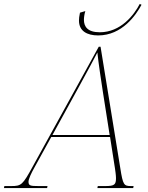

<svg xmlns="http://www.w3.org/2000/svg" viewBox="-82 -950 750 970"><path d="M414 -771C535 -771 606 -875 633 -926L624 -930C595 -874 528 -787 422 -787C359 -787 342 -817 342 -850C342 -861 344 -877 349 -894L322 -886C318 -868 317 -855 317 -846C317 -793 358 -771 414 -771ZM-62 0H156L158 -10H113C71 -10 62 -12 62 -32C62 -46 77 -77 91 -102L177 -258H474L499 -98C500 -91 504 -65 504 -50C504 -17 496 -10 450 -10H412L410 0H591L593 -10H580C544 -10 539 -16 526 -99L426 -714H417L84 -110C32 -15 26 -10 -26 -10H-60ZM317 -512C372 -613 384 -635 410 -685C415 -634 429 -543 438 -484L472 -268H183Z"/></svg>

Font: Noto Serif Display Thin
Style: Italic
Weight: 100
Italic angle: -12°
Designer: Monotype Design Team
Foundry: Monotype Imaging Inc.
Version: Version 2.009